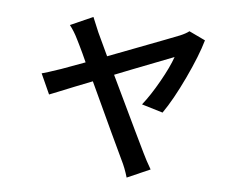

<svg xmlns="http://www.w3.org/2000/svg" viewBox="-51 -686 1102 846"><g transform="rotate(-5 500.0 -263.0)"><path d="M658.2 -175.8 571.3 -219.7Q613.3 -256.8 661.1 -314.9Q709 -373 732.4 -415Q480.5 -365.2 460 -360.4Q551.8 -30.3 559.6 -4.9Q568.4 27.3 584 69.3L475.6 95.7Q470.7 51.8 460 16.6Q440.4 -52.7 364.3 -339.8Q324.2 -332 282.7 -323.2Q241.2 -314.5 207 -307.1Q172.9 -299.8 167 -298.8L142.6 -394.5Q161.1 -395.5 230.5 -406.2Q239.3 -407.2 339.8 -425.8Q335 -446.3 329.1 -467.3Q323.2 -488.3 317.9 -507.3Q312.5 -526.4 310.5 -532.2Q300.8 -566.4 285.2 -595.7L391.6 -622.1Q392.6 -617.2 407.2 -552.7L436.5 -444.3Q490.2 -455.1 568.8 -469.7Q647.5 -484.4 698.2 -494.6Q749 -504.9 764.6 -507.8Q791 -513.7 807.6 -522.5L872.1 -476.6Q840.8 -412.1 775.9 -320.3Q710.9 -228.5 658.2 -175.8Z"/></g></svg>

Font: Gen Shin Gothic Medium
Style: Regular
Weight: 500
Designer: [Source Han Sans]
Ryoko NISHIZUKA  (kana & ideographs); Paul D. Hunt (Latin, Greek & Cyrillic); Wenlong ZHANG  (bopomofo
Version: Version 1.002.20150607